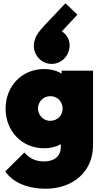

<svg xmlns="http://www.w3.org/2000/svg" viewBox="-20 -922 632 1168"><path d="M258 226C422 226 546 124 546 -38V-492H355V-474C326 -492 289 -502 249 -502C111 -502 14 -396 14 -261C14 -126 111 -20 249 -20C287 -20 322 -29 350 -45V-30C350 29 311 60 247 60C194 60 159 40 128 6L12 121C58 188 147 226 258 226ZM190 -674C173 -613 209 -553 266 -537C327 -521 384 -558 400 -617C413 -665 391 -711 356 -731L451 -833L378 -902L253 -770C211 -726 196 -698 190 -674ZM211 -262C211 -298 239 -337 286 -337C333 -337 361 -299 361 -262C361 -224 333 -187 285 -187C239 -187 211 -227 211 -262Z"/></svg>

Font: MV Cash Black
Style: Regular
Weight: 900
Designer: Rodrigo Fuenzalida
Foundry: fragTYPE
Version: Version 1.100;Glyphs 3.1.2 (3151)